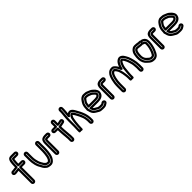

<svg xmlns="http://www.w3.org/2000/svg" viewBox="441 -2461 4277 4277"><g transform="rotate(-45 2579.5 -322.0)"><path d="M80 -404C78 -404 75 -406 75 -409C75 -412 78 -415 80 -415H99H103C131 -420 161 -424 191 -427C213 -427 231 -433 231 -453V-512C231 -552 237 -587 241 -624C243 -634 248 -647 253 -658C257 -666 268 -677 291 -677H404C407 -677 410 -674 410 -671C410 -668 407 -666 404 -666H291C277 -666 267 -660 263 -651C261 -647 253 -635 252 -621C248 -588 242 -553 242 -512V-456C242 -441 256 -431 267 -431H380C383 -431 386 -429 386 -426C386 -423 383 -420 380 -420H267C252 -420 242 -406 242 -395V28C242 30 239 33 236 33C233 33 231 30 231 28V-392C231 -399 229 -423 201 -417C199 -417 198 -416 196 -416H194C161 -413 130 -408 103 -404ZM80 -354H105H109C134 -358 154 -361 181 -364V28C181 59 206 83 236 83C266 83 292 59 292 28V-370H380C410 -370 436 -395 436 -426C436 -457 410 -481 380 -481H292V-512C292 -548 298 -582 302 -616H404C434 -616 460 -641 460 -672C460 -703 434 -727 404 -727H291C256 -727 222 -712 208 -680C203 -669 194 -651 191 -632C185 -595 181 -557 181 -512V-476C153 -473 126 -470 97 -465H80C49 -465 25 -439 25 -409C25 -379 49 -354 80 -354Z M559 -507C559 -509 561 -512 564 -512C567 -512 570 -509 570 -507V-366C570 -301 582 -242 597 -194C607 -159 621 -140 631 -118C638 -103 650 -86 659 -71C663 -64 666 -57 671 -52L692 -31C704 -19 714 -11 728 -7L744 -3C754 0 781 3 794 1C819 -2 827 -13 833 -19C861 -47 881 -87 889 -133C896 -174 906 -236 906 -289V-496C906 -499 909 -502 912 -502C915 -502 917 -499 917 -496V-288C917 -238 906 -172 899 -130C887 -76 869 -40 840 -11C823 4 805 14 778 12H776C764 12 753 10 742 8L725 4C706 -2 703 -6 685 -24L663 -45C653 -56 648 -71 636 -89C610 -127 590 -169 578 -220C568 -262 559 -317 559 -366ZM509 -507V-366C509 -311 518 -254 529 -209C543 -152 566 -105 594 -62C602 -47 611 -26 627 -10L649 12C667 30 686 46 714 52L732 56C744 59 758 62 775 62C819 66 852 46 874 25C913 -14 935 -60 948 -120L949 -121C956 -164 967 -231 967 -288V-496C967 -526 943 -552 912 -552C881 -552 856 -526 856 -496V-289C856 -243 846 -181 839 -141C832 -105 818 -76 798 -56C796 -54 791 -50 788 -49H778C772 -49 764 -51 755 -52L743 -55C736 -58 739 -56 728 -67L708 -87C707 -88 705 -91 703 -94C696 -108 685 -124 676 -140C663 -167 652 -183 645 -208C630 -255 620 -306 620 -366V-507C620 -538 595 -562 565 -562C535 -562 509 -538 509 -507Z M1078 -50C1078 -47 1076 -44 1073 -44C1070 -44 1067 -47 1067 -50V-376C1067 -425 1079 -451 1101 -460C1111 -464 1135 -470 1147 -470H1208C1211 -470 1214 -467 1214 -464C1214 -461 1211 -459 1208 -459H1146C1129 -459 1108 -456 1093 -441C1082 -430 1079 -404 1079 -401C1077 -391 1078 -387 1078 -376ZM1128 -50V-376C1128 -394 1128 -393 1131 -406C1136 -408 1143 -409 1146 -409H1208C1238 -409 1264 -433 1264 -464C1264 -495 1238 -520 1208 -520H1147C1124 -520 1099 -513 1083 -506C1031 -485 1017 -430 1017 -376V-50C1017 -20 1042 6 1073 6C1104 6 1128 -20 1128 -50Z M1516 -138C1516 -124 1519 -111 1520 -106V-19C1520 -16 1517 -13 1514 -13C1511 -13 1509 -16 1509 -19V-104V-108L1507 -120C1506 -126 1505 -132 1505 -137C1507 -157 1503 -165 1503 -169C1503 -187 1500 -201 1499 -213C1495 -273 1489 -321 1489 -382V-409C1489 -424 1475 -434 1464 -434H1368C1366 -434 1363 -436 1363 -439C1363 -442 1366 -445 1368 -445H1464C1479 -445 1489 -459 1489 -470V-584C1489 -586 1491 -589 1494 -589C1497 -589 1500 -586 1500 -584V-471C1500 -456 1514 -446 1525 -446C1567 -446 1596 -459 1623 -463L1635 -465C1639 -466 1639 -465 1640 -461C1641 -457 1640 -456 1636 -455L1625 -453C1604 -451 1587 -444 1575 -442C1560 -440 1540 -435 1525 -435C1510 -435 1500 -421 1500 -410V-382C1500 -320 1506 -268 1510 -214C1511 -195 1514 -182 1514 -170C1514 -152 1516 -146 1516 -138ZM1455 -139C1455 -130 1455 -121 1457 -112L1459 -102V-19C1459 11 1484 37 1515 37C1546 37 1570 11 1570 -19V-108C1570 -119 1566 -131 1566 -137C1567 -151 1564 -165 1564 -170C1564 -188 1561 -203 1560 -218C1556 -274 1550 -324 1550 -382V-387C1577 -390 1612 -400 1632 -403L1644 -405C1717 -417 1698 -526 1627 -515L1615 -513C1590 -509 1570 -502 1550 -498V-584C1550 -615 1524 -639 1494 -639C1464 -639 1439 -615 1439 -584V-495H1368C1337 -495 1313 -470 1313 -440C1313 -410 1337 -384 1368 -384H1439V-382C1439 -317 1445 -267 1449 -209C1450 -192 1453 -179 1453 -169C1453 -147 1455 -148 1455 -139Z M1793 -53C1793 -61 1791 -71 1791 -80C1791 -114 1795 -148 1795 -188V-363C1795 -408 1800 -453 1803 -496C1805 -531 1813 -577 1813 -618V-663C1813 -666 1815 -669 1818 -669C1821 -669 1824 -666 1824 -663V-618C1824 -578 1817 -540 1814 -497C1813 -480 1810 -455 1808 -433C1808 -433 1832 -384 1854 -417C1869 -440 1875 -446 1901 -456C1942 -473 1964 -430 1995 -385C2027 -331 2063 -262 2086 -193C2091 -179 2093 -166 2098 -146L2102 -127C2104 -114 2105 -96 2107 -82C2108 -76 2109 -69 2109 -64V0C2109 3 2106 6 2103 6C2100 6 2098 3 2098 0V-64C2098 -104 2088 -139 2082 -168C2078 -187 2073 -197 2069 -211C2052 -262 2021 -316 2001 -353C1988 -378 1973 -403 1955 -424C1950 -430 1938 -448 1918 -448H1915C1912 -448 1908 -447 1906 -446C1864 -430 1849 -390 1838 -363C1838 -362 1837 -361 1837 -360C1828 -330 1819 -270 1814 -233C1806 -165 1803 -115 1802 -52C1799 -52 1796 -53 1793 -53ZM1762 -594C1762 -566 1755 -534 1753 -500C1750 -459 1745 -412 1745 -363V-188C1745 -151 1741 -118 1741 -80V-28C1741 7 1773 -1 1773 -1C1780 -1 1786 -2 1796 -3C1796 -3 1852 18 1852 -28V-40C1852 -103 1856 -143 1863 -209V-212C1863 -217 1863 -221 1864 -227C1869 -261 1878 -321 1885 -345C1889 -356 1911 -398 1915 -393L1916 -392C1931 -375 1944 -352 1957 -329C1977 -292 2007 -238 2021 -195C2026 -178 2031 -170 2034 -158C2040 -127 2048 -96 2048 -64V0C2048 30 2073 56 2104 56C2135 56 2159 30 2159 0V-64C2159 -72 2159 -80 2157 -89C2156 -100 2155 -123 2151 -138L2147 -157C2144 -173 2140 -192 2133 -210C2109 -280 2073 -352 2037 -412C2019 -442 1970 -538 1882 -502C1876 -500 1872 -498 1864 -494C1867 -531 1874 -573 1874 -618V-663C1874 -693 1850 -719 1819 -719C1788 -719 1763 -693 1763 -663V-618C1763 -611 1762 -602 1762 -594Z M2448 -488C2440 -488 2428 -491 2412 -491H2395C2363 -491 2344 -464 2338 -455C2322 -434 2304 -411 2291 -382C2291 -381 2290 -380 2290 -379C2280 -347 2276 -313 2273 -277C2272 -266 2278 -250 2298 -250H2516C2582 -250 2643 -271 2648 -329C2656 -373 2617 -400 2608 -408C2594 -421 2574 -441 2548 -454C2547 -454 2547 -455 2546 -455C2521 -464 2491 -482 2452 -488ZM2527 -409C2541 -402 2557 -385 2574 -370C2582 -363 2597 -346 2599 -339C2599 -337 2598 -335 2598 -333C2598 -329 2585 -312 2580 -311C2560 -305 2544 -300 2516 -300H2326C2329 -323 2331 -344 2337 -363C2346 -383 2360 -402 2377 -424C2384 -432 2392 -440 2395 -441H2412C2459 -441 2485 -425 2527 -409ZM2463 -53C2441 -53 2418 -59 2405 -66C2383 -80 2362 -94 2338 -106C2298 -128 2273 -177 2265 -229C2264 -235 2258 -240 2258 -245C2258 -250 2262 -255 2262 -260V-271C2262 -328 2274 -379 2294 -411C2318 -448 2342 -485 2374 -497C2382 -500 2388 -502 2395 -502H2414C2422 -502 2437 -499 2452 -499C2474 -497 2487 -489 2508 -482C2552 -467 2578 -448 2614 -416C2642 -391 2671 -354 2656 -313C2656 -312 2655 -311 2655 -311C2642 -262 2585 -239 2516 -239H2305C2305 -239 2269 -242 2281 -206C2290 -179 2301 -147 2329 -126C2334 -122 2338 -118 2344 -115L2362 -105C2370 -100 2386 -90 2395 -85L2407 -77C2424 -66 2457 -63 2483 -63H2525C2544 -63 2564 -69 2577 -79C2594 -91 2597 -94 2602 -93C2606 -92 2607 -85 2604 -83C2580 -66 2559 -52 2525 -52H2483C2480 -52 2471 -53 2463 -53ZM2466 -114C2454 -114 2443 -116 2433 -120L2423 -127C2412 -134 2396 -143 2386 -149L2369 -158C2357 -167 2349 -173 2341 -189H2516C2606 -189 2682 -220 2703 -296C2728 -368 2678 -427 2648 -454C2629 -471 2603 -498 2568 -511C2557 -516 2542 -523 2525 -529C2508 -536 2482 -549 2453 -549C2443 -549 2431 -552 2414 -552H2395C2381 -552 2369 -549 2355 -543C2304 -523 2275 -473 2252 -437C2224 -393 2212 -335 2212 -271V-266C2211 -262 2208 -252 2208 -245C2208 -235 2209 -226 2216 -215C2229 -144 2259 -92 2314 -62C2336 -51 2358 -37 2380 -23C2405 -7 2444 -2 2483 -2H2525C2575 -2 2608 -26 2632 -43C2660 -63 2661 -98 2645 -120C2637 -130 2625 -139 2611 -142C2576 -149 2554 -124 2548 -120C2546 -118 2535 -113 2525 -113H2483C2480 -113 2472 -114 2466 -114Z M2820 -50C2820 -47 2818 -44 2815 -44C2812 -44 2809 -47 2809 -50V-376C2809 -425 2821 -451 2843 -460C2853 -464 2877 -470 2889 -470H2950C2953 -470 2956 -467 2956 -464C2956 -461 2953 -459 2950 -459H2888C2871 -459 2850 -456 2835 -441C2824 -430 2821 -404 2821 -401C2819 -391 2820 -387 2820 -376ZM2870 -50V-376C2870 -394 2870 -393 2873 -406C2878 -408 2885 -409 2888 -409H2950C2980 -409 3006 -433 3006 -464C3006 -495 2980 -520 2950 -520H2889C2866 -520 2841 -513 2825 -506C2773 -485 2759 -430 2759 -376V-50C2759 -20 2784 6 2815 6C2846 6 2870 -20 2870 -50Z M3707 -123C3707 -154 3703 -185 3701 -210C3697 -263 3683 -295 3672 -338C3659 -384 3644 -413 3625 -447C3612 -471 3599 -488 3578 -504C3575 -507 3563 -515 3546 -512C3525 -508 3518 -498 3516 -496C3485 -471 3472 -430 3460 -399C3438 -343 3434 -286 3428 -213C3424 -158 3421 -147 3421 -102V-63H3415H3410V-100C3410 -136 3405 -167 3402 -197C3397 -245 3386 -288 3374 -330C3361 -374 3335 -420 3306 -449C3302 -453 3295 -468 3272 -468H3262C3260 -468 3257 -468 3255 -467C3246 -465 3219 -461 3212 -454C3190 -432 3167 -407 3156 -367C3150 -347 3146 -341 3139 -313C3126 -258 3116 -199 3116 -131V17C3116 20 3113 23 3110 23C3107 23 3105 20 3105 17V-131C3105 -200 3114 -261 3128 -316C3136 -349 3143 -366 3154 -396C3165 -420 3175 -435 3194 -452C3212 -470 3231 -479 3272 -479C3287 -479 3296 -474 3313 -457C3326 -445 3362 -392 3369 -375C3373 -365 3378 -354 3383 -337C3383 -337 3426 -306 3432 -340C3440 -387 3459 -432 3479 -467C3494 -491 3506 -504 3528 -516C3550 -527 3563 -527 3583 -513C3608 -496 3616 -484 3635 -452C3657 -417 3670 -387 3683 -341C3695 -293 3706 -260 3712 -212L3714 -182C3715 -165 3718 -141 3718 -122C3717 -113 3717 -105 3717 -97V-33C3717 -31 3714 -28 3711 -28C3708 -28 3706 -31 3706 -33V-97C3706 -105 3707 -114 3707 -123ZM3768 -121C3768 -142 3767 -166 3764 -186L3762 -216V-217C3755 -272 3743 -306 3731 -353C3717 -403 3701 -439 3677 -478C3659 -508 3644 -533 3611 -555C3577 -578 3539 -579 3504 -560C3450 -531 3424 -481 3402 -420C3386 -446 3364 -477 3347 -493C3332 -508 3308 -531 3271 -529C3224 -529 3188 -516 3160 -488C3117 -449 3097 -394 3080 -328C3065 -269 3055 -204 3055 -131V17C3055 47 3079 73 3110 73C3141 73 3166 47 3166 17V-131C3166 -194 3175 -249 3187 -301C3193 -324 3197 -327 3204 -353C3211 -379 3223 -393 3243 -413C3250 -414 3259 -416 3266 -418C3275 -409 3278 -405 3293 -384C3313 -353 3315 -352 3326 -316C3338 -276 3348 -235 3352 -191C3356 -159 3360 -131 3360 -100V-42C3360 1 3413 -13 3415 -13C3417 -13 3471 1 3471 -42V-102C3471 -144 3474 -151 3478 -209C3484 -283 3487 -333 3506 -381C3520 -418 3532 -444 3552 -460C3565 -449 3570 -443 3581 -423C3600 -388 3612 -366 3624 -325C3636 -279 3648 -250 3651 -206C3653 -179 3657 -150 3657 -124C3656 -116 3656 -105 3656 -97V-33C3656 -2 3681 22 3711 22C3741 22 3767 -2 3767 -33V-97C3767 -104 3768 -113 3768 -121Z M4092 -446C4064 -446 4027 -457 3989 -457C3982 -457 3973 -456 3968 -455C3926 -452 3906 -410 3900 -395C3889 -369 3883 -337 3881 -304C3879 -273 3875 -228 3885 -193C3894 -150 3916 -114 3945 -89C3964 -74 3982 -50 4014 -34C4015 -34 4016 -33 4016 -33L4026 -29C4039 -24 4051 -24 4071 -24C4138 -24 4160 -83 4172 -110C4188 -143 4200 -183 4210 -220C4210 -221 4211 -221 4211 -222C4216 -253 4226 -284 4226 -328V-368C4226 -390 4210 -408 4202 -416C4200 -418 4197 -419 4195 -420C4169 -433 4159 -434 4158 -436C4152 -448 4138 -455 4124 -447C4123 -446 4122 -446 4122 -446ZM3989 -407C4017 -407 4054 -396 4092 -396H4122H4128C4142 -385 4159 -381 4169 -377C4173 -373 4175 -371 4176 -366V-328C4176 -293 4169 -267 4162 -231C4153 -197 4141 -163 4127 -132C4106 -94 4103 -74 4071 -74C4055 -74 4053 -74 4042 -76C4018 -86 4004 -104 3977 -127C3957 -144 3940 -171 3933 -204V-206C3926 -228 3929 -268 3931 -302C3933 -330 3938 -354 3946 -375C3956 -393 3968 -405 3971 -405C3977 -405 3983 -407 3989 -407ZM4010 -466C4026 -466 4054 -461 4074 -459C4083 -457 4086 -457 4092 -457H4122C4126 -457 4125 -458 4127 -454C4133 -443 4149 -439 4159 -443C4165 -446 4175 -442 4191 -435C4221 -422 4237 -400 4237 -350V-327C4237 -288 4230 -255 4221 -220C4209 -165 4188 -117 4164 -73C4154 -55 4135 -33 4122 -26C4103 -16 4099 -12 4071 -13C4012 -13 3990 -31 3958 -63L3957 -64L3939 -80L3937 -81C3900 -109 3873 -162 3868 -228C3865 -266 3869 -306 3875 -341V-343C3880 -390 3898 -423 3924 -446C3936 -457 3952 -464 3966 -466L3988 -468C3999 -468 4002 -466 4010 -466ZM4158 -494C4149 -501 4135 -507 4122 -507H4092C4064 -512 4023 -518 3987 -518H3985L3960 -516C3930 -512 3909 -498 3892 -483C3856 -452 3831 -406 3825 -348C3819 -313 3814 -268 3818 -224C3824 -148 3855 -82 3906 -42L3923 -27C3957 7 3995 37 4069 37C4104 38 4126 29 4146 18C4173 4 4195 -24 4208 -49C4231 -93 4256 -149 4269 -208C4277 -242 4287 -282 4287 -327V-350C4287 -414 4259 -459 4211 -481C4201 -486 4184 -496 4158 -494Z M4398 -50C4398 -47 4396 -44 4393 -44C4390 -44 4387 -47 4387 -50V-376C4387 -425 4399 -451 4421 -460C4431 -464 4455 -470 4467 -470H4528C4531 -470 4534 -467 4534 -464C4534 -461 4531 -459 4528 -459H4466C4449 -459 4428 -456 4413 -441C4402 -430 4399 -404 4399 -401C4397 -391 4398 -387 4398 -376ZM4448 -50V-376C4448 -394 4448 -393 4451 -406C4456 -408 4463 -409 4466 -409H4528C4558 -409 4584 -433 4584 -464C4584 -495 4558 -520 4528 -520H4467C4444 -520 4419 -513 4403 -506C4351 -485 4337 -430 4337 -376V-50C4337 -20 4362 6 4393 6C4424 6 4448 -20 4448 -50Z M4873 -488C4865 -488 4853 -491 4837 -491H4820C4788 -491 4769 -464 4763 -455C4747 -434 4729 -411 4716 -382C4716 -381 4715 -380 4715 -379C4705 -347 4701 -313 4698 -277C4697 -266 4703 -250 4723 -250H4941C5007 -250 5068 -271 5073 -329C5081 -373 5042 -400 5033 -408C5019 -421 4999 -441 4973 -454C4972 -454 4972 -455 4971 -455C4946 -464 4916 -482 4877 -488ZM4952 -409C4966 -402 4982 -385 4999 -370C5007 -363 5022 -346 5024 -339C5024 -337 5023 -335 5023 -333C5023 -329 5010 -312 5005 -311C4985 -305 4969 -300 4941 -300H4751C4754 -323 4756 -344 4762 -363C4771 -383 4785 -402 4802 -424C4809 -432 4817 -440 4820 -441H4837C4884 -441 4910 -425 4952 -409ZM4888 -53C4866 -53 4843 -59 4830 -66C4808 -80 4787 -94 4763 -106C4723 -128 4698 -177 4690 -229C4689 -235 4683 -240 4683 -245C4683 -250 4687 -255 4687 -260V-271C4687 -328 4699 -379 4719 -411C4743 -448 4767 -485 4799 -497C4807 -500 4813 -502 4820 -502H4839C4847 -502 4862 -499 4877 -499C4899 -497 4912 -489 4933 -482C4977 -467 5003 -448 5039 -416C5067 -391 5096 -354 5081 -313C5081 -312 5080 -311 5080 -311C5067 -262 5010 -239 4941 -239H4730C4730 -239 4694 -242 4706 -206C4715 -179 4726 -147 4754 -126C4759 -122 4763 -118 4769 -115L4787 -105C4795 -100 4811 -90 4820 -85L4832 -77C4849 -66 4882 -63 4908 -63H4950C4969 -63 4989 -69 5002 -79C5019 -91 5022 -94 5027 -93C5031 -92 5032 -85 5029 -83C5005 -66 4984 -52 4950 -52H4908C4905 -52 4896 -53 4888 -53ZM4891 -114C4879 -114 4868 -116 4858 -120L4848 -127C4837 -134 4821 -143 4811 -149L4794 -158C4782 -167 4774 -173 4766 -189H4941C5031 -189 5107 -220 5128 -296C5153 -368 5103 -427 5073 -454C5054 -471 5028 -498 4993 -511C4982 -516 4967 -523 4950 -529C4933 -536 4907 -549 4878 -549C4868 -549 4856 -552 4839 -552H4820C4806 -552 4794 -549 4780 -543C4729 -523 4700 -473 4677 -437C4649 -393 4637 -335 4637 -271V-266C4636 -262 4633 -252 4633 -245C4633 -235 4634 -226 4641 -215C4654 -144 4684 -92 4739 -62C4761 -51 4783 -37 4805 -23C4830 -7 4869 -2 4908 -2H4950C5000 -2 5033 -26 5057 -43C5085 -63 5086 -98 5070 -120C5062 -130 5050 -139 5036 -142C5001 -149 4979 -124 4973 -120C4971 -118 4960 -113 4950 -113H4908C4905 -113 4897 -114 4891 -114Z"/></g></svg>

Font: Blanket
Style: Outline
Weight: 400
Foundry: Cannot Into Space Fonts
Version: Version 0.9